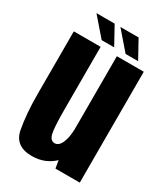

<svg xmlns="http://www.w3.org/2000/svg" viewBox="-181 -808 784 896"><g transform="rotate(30 211.0 -360.0)"><path d="M265 0 258 -41.5Q210 4.5 139.5 4.5Q48.5 4.5 33.8 -74.8Q19 -154 19 -261V-597.5H163.5V-264Q163.5 -160.5 171.5 -130.5Q179.5 -100.5 202 -100.5Q224.5 -100.5 237.5 -131Q249 -157 251 -201V-597.5H396V0ZM281 -627 197 -724H295L348.5 -627ZM152 -627 68 -724H166L219.5 -627Z"/></g></svg>

Font: Anybody Condensed Regular
Style: Bold
Weight: 700
Width: 3
Designer: Tyler Finck
Foundry: Etcetera Type Company
Version: Version 1.010; ttfautohint (v1.8.3) -l 8 -r 50 -G 200 -x 14 